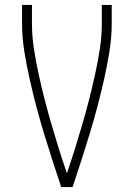

<svg xmlns="http://www.w3.org/2000/svg" viewBox="-20 -755 540 775"><path d="M227 0Q209 -54 191.5 -108Q174 -162 157.5 -216.5Q141 -271 126.5 -326Q112 -381 99.5 -436.5Q87 -492 78 -548.5Q69 -605 69 -662V-735H109V-662Q109 -609 117 -557.5Q125 -506 136 -455.5Q147 -405 160 -354.5Q173 -304 187.5 -254Q202 -204 217.5 -154.5Q233 -105 250 -56Q267 -105 282.5 -154.5Q298 -204 312.5 -254Q327 -304 340 -354.5Q353 -405 364 -455.5Q375 -506 383 -557.5Q391 -609 391 -662V-735H431V-662Q431 -605 422 -548.5Q413 -492 400.5 -436.5Q388 -381 373.5 -326Q359 -271 342.5 -216.5Q326 -162 308.5 -108Q291 -54 273 0Z"/></svg>

Font: iosevka_custom_sans_ss08 XLt
Style: Regular
Weight: 200
Designer: Belleve Invis
Foundry: Belleve Invis
Version: Version 10.3.0; ttfautohint (v1.8.3)